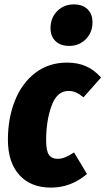

<svg xmlns="http://www.w3.org/2000/svg" viewBox="-20 -836 480 874"><path d="M440 -483 360 -393Q342 -408 326 -415Q310 -422 292 -422Q239 -422 214.5 -354Q190 -286 190 -197Q190 -149 203 -131Q216 -113 242 -113Q259 -113 276.5 -120Q294 -127 317 -142L376 -44Q303 18 212 18Q120 18 68 -39.5Q16 -97 16 -200Q16 -298 48 -378Q80 -458 141 -504.5Q202 -551 285 -551Q335 -551 372.5 -534Q410 -517 440 -483ZM210 -708Q210 -755 240.5 -785.5Q271 -816 316 -816Q356 -816 378.5 -794Q401 -772 401 -735Q401 -688 370.5 -657.5Q340 -627 295 -627Q255 -627 232.5 -649Q210 -671 210 -708Z"/></svg>

Font: Fira Sans Extra Condensed ExtraBold
Style: Italic
Weight: 800
Width: 3
Italic angle: -8°
Designer: Carrois Corporate & Edenspiekermann AG
Foundry: Carrois Corporate GbR & Edenspiekermann AG
Version: Version 4.203